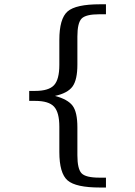

<svg xmlns="http://www.w3.org/2000/svg" viewBox="-20 -714 622 883"><path d="M467.3 103V148.4H439.9Q328.6 148.4 290.8 115.7Q252.9 83 252.9 -15.6V-131.3Q252.9 -197.3 228.5 -223.6Q204.1 -250 141.6 -250H114.3V-295.9H141.6Q204.1 -295.9 228.5 -322.3Q252.9 -348.6 252.9 -415.5V-529.8Q252.9 -628.4 290.8 -661.4Q328.6 -694.3 439.9 -694.3H467.3V-648.4H437Q374.5 -648.4 355.2 -628.4Q335.9 -608.4 335.9 -545.9V-417Q335.9 -347.2 313.7 -316.4Q291.5 -285.6 232.9 -272.9Q291.5 -257.3 313.7 -228Q335.9 -198.7 335.9 -128.4V0Q335.9 63 355.2 83Q374.5 103 437 103Z"/></svg>

Font: KhunPaOh
Style: Regular
Weight: 400
Designer: Khon Soe Zaw Thu
Version: Version 1.00 July 11, 2016, initial release